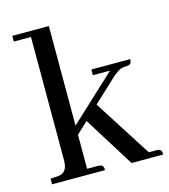

<svg xmlns="http://www.w3.org/2000/svg" viewBox="-98 -714 699 793"><g transform="rotate(-15 251.5 -317.5)"><path d="M229.5 -24.4H183.6V-169.9L232.4 -215.8L367.2 0H502.9Q502.9 -20.5 490.2 -23.4Q485.4 -24.4 479.5 -24.4H447.3L290 -270.5L378.9 -353.5Q413.1 -385.7 430.7 -389.6Q438.5 -391.6 448.2 -391.6Q469.7 -391.6 471.7 -406.2Q472.7 -411.1 472.7 -416H306.6V-391.6H379.9L183.6 -209V-634.8H27.3V-610.4H100.6V-82Q100.6 -37.1 71.3 -28.3Q56.6 -24.4 27.3 -24.4V0H253.9Q253.9 -21.5 239.3 -23.4Q234.4 -24.4 229.5 -24.4Z"/></g></svg>

Font: Abhaya Libre Medium
Style: Regular
Weight: 500
Designer: Pushpananda Ekanayake, Sol Matas, Pathum Egodawatta
Foundry: Mooniak
Version: Version 1.050 ; ttfautohint (v1.6)